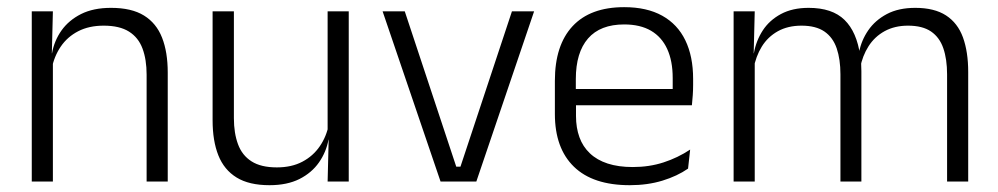

<svg xmlns="http://www.w3.org/2000/svg" viewBox="-20 -520 2858 550"><path d="M400 0V-306Q400 -349.5 388.2 -381Q376.5 -412.5 349.5 -429.5Q322.5 -446.5 277 -446.5Q235 -446.5 204 -430.5Q173 -414.5 154 -386.5Q135 -358.5 128 -322.5L115.5 -367.5H129Q135.5 -403.5 156.2 -432.8Q177 -462 212.2 -479.8Q247.5 -497.5 298 -497.5Q357 -497.5 392.5 -475.5Q428 -453.5 444.2 -412.2Q460.5 -371 460.5 -312V0ZM71 0V-487.5H131.5L128.5 -367L131.5 -364V0Z M650 -487.5V-181.5Q650 -138.5 661.8 -106.8Q673.5 -75 700.5 -57.8Q727.5 -40.5 773 -40.5Q815.5 -40.5 846.2 -56.8Q877 -73 896.2 -101.2Q915.5 -129.5 922 -164.5L934.5 -120H921Q914.5 -84.5 893.8 -54.8Q873 -25 837.8 -7.2Q802.5 10.5 752 10.5Q693.5 10.5 657.8 -11.5Q622 -33.5 605.5 -75Q589 -116.5 589 -175.5V-487.5ZM979 -487.5V0H918.5L921.5 -120.5L918.5 -123.5V-487.5Z M1299 -42.5 1446.5 -487.5H1510L1344.5 0H1242L1076 -487.5H1139.5L1287 -42.5Z M1784 10.5Q1678.5 10.5 1624 -42.5Q1569.5 -95.5 1569.5 -193.5V-288.5Q1569.5 -390.5 1620.2 -445Q1671 -499.5 1768 -499.5Q1833 -499.5 1877 -475Q1921 -450.5 1943.2 -404.5Q1965.5 -358.5 1965.5 -294V-276.5Q1965.5 -262 1964.5 -247.5Q1963.5 -233 1962 -218.5H1906Q1907 -240.5 1907 -260.2Q1907 -280 1907 -296.5Q1907 -345.5 1891.2 -379.8Q1875.5 -414 1844.8 -432Q1814 -450 1768 -450Q1699.5 -450 1664.5 -409.8Q1629.5 -369.5 1629.5 -293.5V-246L1630 -238V-187.5Q1630 -154 1639.8 -127Q1649.5 -100 1669.8 -80.8Q1690 -61.5 1720.8 -51.5Q1751.5 -41.5 1792.5 -41.5Q1840 -41.5 1880.8 -54.8Q1921.5 -68 1957 -91.5L1951 -37Q1920 -15.5 1877.5 -2.5Q1835 10.5 1784 10.5ZM1601 -218.5V-265H1948.5V-218.5Z M2693 0V-307Q2693 -350.5 2682.2 -381.8Q2671.5 -413 2647 -429.8Q2622.5 -446.5 2581 -446.5Q2543 -446.5 2514.2 -430.8Q2485.5 -415 2468 -387.5Q2450.5 -360 2444 -325.5L2432.5 -371H2441Q2447.5 -404.5 2467.2 -433.2Q2487 -462 2520.5 -479.8Q2554 -497.5 2602 -497.5Q2656.5 -497.5 2690 -475.8Q2723.5 -454 2738.5 -412.8Q2753.5 -371.5 2753.5 -313.5V0ZM2081.5 0V-487.5H2142L2139 -366.5L2142 -363.5V0ZM2387.5 0V-307Q2387.5 -350 2376.8 -381.5Q2366 -413 2341.5 -429.8Q2317 -446.5 2276 -446.5Q2237 -446.5 2208.2 -430.5Q2179.5 -414.5 2162.2 -386.5Q2145 -358.5 2138.5 -322.5L2125 -367.5H2139.5Q2146 -403.5 2165 -432.8Q2184 -462 2217 -479.8Q2250 -497.5 2296.5 -497.5Q2364 -497.5 2399.2 -463Q2434.5 -428.5 2444 -360.5Q2446 -350 2446.8 -338.8Q2447.5 -327.5 2447.5 -316V0Z"/></svg>

Font: Anek Latin Medium Light
Style: Regular
Weight: 300
Version: Version 1.003